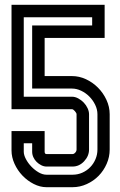

<svg xmlns="http://www.w3.org/2000/svg" viewBox="-20 -780 502 800"><path d="M416 -760V-622H166V-463H280Q310 -463 338 -450Q366 -437 388 -415Q410 -393 423.5 -364Q437 -335 437 -304V-157Q437 -126 424.5 -97.5Q412 -69 391 -47.5Q370 -26 341.5 -13Q313 0 282 0H174Q147 0 120.5 -13.5Q94 -27 73.5 -48.5Q53 -70 40.5 -97.5Q28 -125 28 -153V-234H166V-148Q166 -138 174 -138H282Q288 -138 293.5 -144Q299 -150 299 -157V-304Q299 -309 292 -317Q285 -325 280 -325H28V-760ZM79 -708V-377H280Q293 -377 306 -370Q319 -363 329 -352.5Q339 -342 345 -329Q351 -316 351 -304V-157Q351 -130 330.5 -108Q310 -86 282 -86H174Q163 -86 152 -91.5Q141 -97 132.5 -105.5Q124 -114 119 -125Q114 -136 114 -148V-183H79V-148Q79 -134 88 -117Q97 -100 111 -85.5Q125 -71 141.5 -61.5Q158 -52 174 -52H282Q304 -52 323 -60.5Q342 -69 356 -83.5Q370 -98 378 -117Q386 -136 386 -157V-304Q386 -324 376.5 -343.5Q367 -363 352 -378Q337 -393 318 -402Q299 -411 280 -411H114V-674H364V-708Z"/></svg>

Font: Aurach Bi
Style: Regular
Weight: 400
Designer: Peter Wiegel
Foundry: Peter Wiegel
Version: Version 1.002